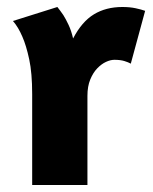

<svg xmlns="http://www.w3.org/2000/svg" viewBox="-20 -529 438 549"><path d="M230 -255V0H72V-260Q72 -320 63.5 -359.5Q55 -399 44 -424Q32 -452 17 -469L144 -509Q152 -499 161 -486Q168 -475 176 -458Q184 -441 189 -419Q214 -467 248.5 -488Q283 -509 330 -509Q351 -509 367.5 -505.5Q384 -502 395 -498L354 -347Q347 -351 335.5 -354.5Q324 -358 307 -358Q296 -358 283 -352Q270 -346 258 -333.5Q246 -321 238 -301.5Q230 -282 230 -255Z"/></svg>

Font: Amaranth
Style: Bold
Weight: 700
Designer: Gesine Todt
Foundry: Gesine Todt
Version: Version 1.001